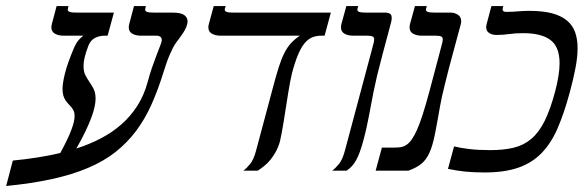

<svg xmlns="http://www.w3.org/2000/svg" viewBox="-89 -560 1922 630"><path d="M153.8 -402.8Q161.1 -419.9 169.9 -429.4Q178.7 -439 184.6 -442.9H120.1Q102.5 -442.9 91.1 -449.5Q79.6 -456.1 79.6 -470.2Q79.6 -475.1 81.1 -481L96.7 -540H135.7L133.8 -531.7Q133.3 -530.3 133.3 -528.3Q133.3 -523.4 139.6 -521Q146 -518.6 164.1 -518.6H284.7L264.2 -442.9H254.9Q236.3 -442.9 221.9 -435.1Q207.5 -427.2 200.7 -409.2Q192.4 -387.2 188.7 -371.6Q185.1 -356 185.1 -343.8Q185.1 -325.2 191.2 -313.2Q197.3 -301.3 204.8 -290.5Q212.4 -279.8 218.5 -267.6Q224.6 -255.4 224.6 -236.3Q224.6 -224.6 221.4 -209.5Q218.3 -194.3 210.9 -174.6Q203.6 -154.8 191.7 -129.6Q179.7 -104.5 161.6 -72.8Q204.6 -86.4 241.9 -106Q279.3 -125.5 309.6 -152.1Q339.8 -178.7 361.8 -213.1Q383.8 -247.6 395.5 -291Q401.9 -315.4 409.9 -338.4Q418 -361.3 425 -379.9Q432.1 -398.4 437 -411.1Q441.9 -423.8 441.9 -427.7Q441.9 -442.9 424.3 -442.9H374Q356.4 -442.9 345 -449.5Q333.5 -456.1 333.5 -470.2Q333.5 -475.1 335 -481L350.6 -540H389.6L387.7 -531.7Q387.2 -530.3 387.2 -528.3Q387.2 -523.4 393.6 -521Q399.9 -518.6 418 -518.6H477.5Q504.9 -518.6 515.6 -510.5Q526.4 -502.4 526.4 -490.2Q526.4 -481 522 -470.9Q517.6 -460.9 511.5 -451.4Q505.4 -441.9 499.3 -434.1Q493.2 -426.3 489.7 -421.4Q483.4 -412.6 477.5 -401.1Q471.7 -389.6 466.3 -376.7Q460.9 -363.8 456.3 -350.1Q451.7 -336.4 447.8 -324.2Q429.7 -265.6 408.2 -217.5Q386.7 -169.4 357.7 -130.6Q328.6 -91.8 290.3 -61.5Q252 -31.2 200.4 -9.3Q148.9 12.7 82.5 27.3Q16.1 42 -68.8 50.3L-46.9 -33.2Q-5.9 -37.1 33.2 -43.2Q72.3 -49.3 108.9 -58.1Q122.1 -82.5 131.1 -101.3Q140.1 -120.1 145.5 -134.8Q150.9 -149.4 153.3 -160.2Q155.8 -170.9 155.8 -179.2Q155.8 -189.5 152.8 -196Q149.9 -202.6 145.5 -208Q141.1 -213.4 136 -218.5Q130.9 -223.6 126.5 -230Q122.1 -236.3 119.1 -245.4Q116.2 -254.4 116.2 -268.1Q116.2 -287.6 124.3 -319.8Q132.3 -352.1 153.8 -402.8Z M996.6 -518.6 976.1 -442.9H965.3Q949.2 -442.9 936 -437.7Q922.9 -432.6 911.1 -418.9Q899.4 -405.3 889.2 -381.1Q878.9 -356.9 868.7 -318.4Q866.2 -308.6 863 -291.3Q859.9 -273.9 856.2 -252.2Q852.5 -230.5 849.1 -207Q845.7 -183.6 842 -162.1Q838.4 -140.6 835.2 -123Q832 -105.5 829.6 -96.2Q824.2 -77.1 815.9 -62Q807.6 -46.9 797.9 -35.2Q788.1 -23.4 777.3 -14.9Q766.6 -6.3 756.8 0H709.5Q720.7 -8.3 731.9 -22.2Q743.2 -36.1 751 -64.9L805.7 -269.5Q816.4 -310.1 825.2 -338.1Q834 -366.2 843.8 -385.5Q853.5 -404.8 865.7 -418.2Q877.9 -431.6 895 -442.9H635.3Q617.7 -442.9 606.2 -449.5Q594.7 -456.1 594.7 -470.2Q594.7 -475.1 596.2 -481L612.3 -540H651.4L648.9 -531.7Q648.4 -530.8 648.4 -528.3Q648.4 -523.4 654.5 -521Q660.6 -518.6 679.2 -518.6Z M1102.5 -96.2Q1092.3 -58.1 1080.1 -35.4Q1067.9 -12.7 1048.3 0H1001Q1012.2 -8.3 1023.4 -22.2Q1034.7 -36.1 1042.5 -64.9L1128.9 -388.2Q1132.8 -403.8 1135.7 -414.1Q1138.7 -424.3 1138.7 -430.2Q1138.7 -438 1133.5 -440.4Q1128.4 -442.9 1115.7 -442.9H1070.3Q1052.7 -442.9 1041.3 -449.5Q1029.8 -456.1 1029.8 -470.2Q1029.8 -475.1 1031.2 -481L1047.4 -540H1086.4L1084 -531.7Q1083.5 -530.8 1083.5 -528.3Q1083.5 -523.4 1089.6 -521Q1095.7 -518.6 1114.3 -518.6H1177.2Q1184.6 -518.6 1190.4 -515.1Q1196.3 -511.7 1196.3 -500.5Q1196.3 -494.1 1194.3 -486.8L1165.5 -378.9Q1155.3 -340.8 1148.4 -312Q1141.6 -283.2 1137 -260.3Q1132.3 -237.3 1128.9 -218.3Q1125.5 -199.2 1121.8 -180.7Q1118.2 -162.1 1113.8 -141.8Q1109.4 -121.6 1102.5 -96.2Z M1355 -211.9Q1345.2 -155.3 1337.9 -118.7Q1330.6 -82 1320.1 -58.8Q1309.6 -35.6 1293.5 -22.5Q1277.3 -9.3 1251 0H1143.6L1164.1 -75.7H1204.1Q1215.8 -75.7 1225.6 -77.1Q1235.4 -78.6 1244.4 -84.5Q1253.4 -90.3 1262 -102.3Q1270.5 -114.3 1279.5 -134.5Q1288.6 -154.8 1298.3 -185.3Q1308.1 -215.8 1319.8 -259.3L1354 -388.2Q1357.9 -403.8 1360.8 -414.1Q1363.8 -424.3 1363.8 -430.2Q1363.8 -438 1358.6 -440.4Q1353.5 -442.9 1340.8 -442.9H1295.4Q1277.8 -442.9 1266.4 -449.5Q1254.9 -456.1 1254.9 -470.2Q1254.9 -475.1 1256.3 -481L1272.5 -540H1311.5L1309.1 -531.7Q1308.6 -530.8 1308.6 -528.3Q1308.6 -523.4 1314.7 -521Q1320.8 -518.6 1339.4 -518.6H1390.6Q1402.3 -518.6 1413.3 -511.7Q1424.3 -504.9 1424.3 -490.2Q1424.3 -485.4 1422.9 -480.5L1395.5 -378.9Q1389.6 -358.4 1383.5 -334Q1377.4 -309.6 1371.6 -286.6Q1365.7 -263.7 1361.3 -243.7Q1356.9 -223.6 1355 -211.9Z M1647.5 -524.4Q1691.9 -524.4 1722.2 -516.4Q1752.4 -508.3 1771.2 -492.7Q1790 -477.1 1798.1 -454.3Q1806.2 -431.6 1806.2 -401.9Q1806.2 -372.6 1799.3 -336.9Q1792.5 -301.3 1781.2 -259.3Q1762.7 -190.4 1741.2 -140.4Q1719.7 -90.3 1688.2 -57.9Q1656.7 -25.4 1611.6 -9.8Q1566.4 5.9 1500.5 5.9Q1481.4 5.9 1465.8 5.1Q1450.2 4.4 1436.3 2.9Q1422.4 1.5 1409.2 -0.7Q1396 -2.9 1380.9 -5.9L1400.9 -79.6Q1422.9 -74.2 1451.9 -70.8Q1481 -67.4 1520 -67.4Q1564 -67.4 1596.9 -75.4Q1629.9 -83.5 1654.8 -104.7Q1679.7 -126 1698.2 -163.3Q1716.8 -200.7 1732.4 -259.3Q1747.1 -314.9 1747.1 -352.5Q1747.1 -406.2 1717.3 -428.7Q1687.5 -451.2 1627.9 -451.2Q1602.1 -451.2 1581.5 -448.2Q1561 -445.3 1540 -445.3Q1525.9 -445.3 1516.1 -451.7Q1506.3 -458 1506.3 -470.7Q1506.3 -475.1 1507.8 -481L1523.4 -540H1562.5L1561 -534.7Q1560.1 -530.8 1560.1 -529.3Q1560.1 -525.4 1562.7 -523.2Q1565.4 -521 1572.3 -521Q1583 -521 1592.3 -521.5Q1601.6 -522 1610.1 -522.7Q1618.7 -523.4 1627.7 -523.9Q1636.7 -524.4 1647.5 -524.4Z"/></svg>

Font: Arian AMU Serif
Style: Italic
Weight: 400
Italic angle: -15°
Designer: Ruben Hakobyan (Tarumian)
Foundry: Ruben Hakobyan (Tarumian)
Version: Version 1.002